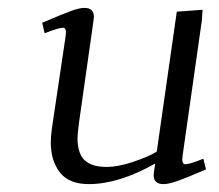

<svg xmlns="http://www.w3.org/2000/svg" viewBox="-20 -464 560 491"><path d="M87.9 -405.8Q142.6 -429.2 163.1 -436.5Q183.6 -443.8 195.8 -443.8Q220.2 -443.8 220.2 -420.9Q220.2 -419.4 219.7 -416.7Q219.2 -414.1 218.8 -409.4Q218.3 -404.8 217.8 -401.9L182.1 -150.9Q178.2 -120.6 178.2 -111.8Q178.2 -71.8 196.3 -54.4Q214.4 -37.1 252.9 -37.1Q281.2 -37.1 319.6 -49.8Q357.9 -62.5 380.9 -76.2L432.1 -434.1L498 -439L496.1 -411.1L446.8 -64.9Q443.8 -43.9 454.1 -43.9Q464.4 -43.9 500 -58.1L506.8 -30.8Q454.6 -8.3 432.6 -0.7Q410.6 6.8 397.9 6.8Q373 6.8 373 -16.1Q373 -19.5 375 -33.2L377 -45.9Q284.2 6.8 207 6.8Q156.2 6.8 133.1 -23.2Q109.9 -53.2 109.9 -99.1Q109.9 -114.7 112.8 -136.2L147.9 -372.1Q150.9 -393.1 141.1 -393.1Q129.9 -393.1 94.2 -378.9Z"/></svg>

Font: Dehuti Alt
Style: Italic
Weight: 400
Version: Version 1.2